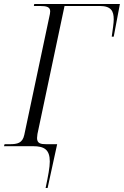

<svg xmlns="http://www.w3.org/2000/svg" viewBox="-38 -734 622 964"><path d="M-18 0H128C184 0 212 17 212 77C212 106 204 148 191 210H201L249 -10H194C166 -10 148 -14 148 -41C148 -46 149 -53 150 -61L286 -704H463C521 -704 533 -677 533 -637C533 -618 528 -586 523 -550H533L564 -714H134L132 -704H162C196 -704 214 -699 214 -677C214 -670 212 -659 209 -647L84 -57C75 -15 49 -10 10 -10H-15Z"/></svg>

Font: Noto Serif Display SemiCondensed Light
Style: Italic
Weight: 300
Width: 4
Italic angle: -12°
Designer: Monotype Design Team
Foundry: Monotype Imaging Inc.
Version: Version 2.009